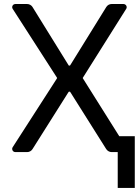

<svg xmlns="http://www.w3.org/2000/svg" viewBox="-20 -747 682 943"><path d="M39.8 -15.6Q39.8 -20.2 42.3 -24.1L259.9 -362.2Q261 -364 259.9 -365.4L42.3 -703.5Q39.8 -707.4 39.8 -712Q39.8 -718 44.2 -722.7Q48.7 -727.3 55.4 -727.3H112.9Q121.1 -727.3 128.2 -723.4Q135.3 -719.5 139.6 -712.7L317.1 -426.1Q317.8 -424.7 319.6 -424.7H322.1Q323.2 -424.7 324.6 -426.1L502.1 -712.7Q506.4 -719.5 513.3 -723.4Q520.2 -727.3 528.4 -727.3H586.6Q593 -727.3 597.7 -722.7Q602.3 -718 602.3 -711.6Q602.3 -707 599.8 -703.5L387.1 -365.4Q386 -364 387.1 -362.2L565.7 -78.1H642V176.1H558.2V0H528.4Q520.6 0 513.5 -3.9Q506.4 -7.8 501.8 -14.6L324.6 -295.8Q323.5 -296.9 322.1 -296.9H319.6Q317.8 -296.9 317.1 -295.8L139.6 -14.6Q135.3 -7.8 128.2 -3.9Q121.1 0 113.3 0H55.4Q48.7 0 44.2 -4.6Q39.8 -9.2 39.8 -15.6Z"/></svg>

Font: DeltaSans
Style: Regular
Weight: 400
Designer: Rasmus Andersson
Foundry: rsms
Version: Version 3.012